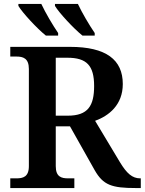

<svg xmlns="http://www.w3.org/2000/svg" viewBox="-20 -951 732 971"><path d="M397 -771H459V-784C431 -825 395 -886 374 -931H258V-921C279 -886 352 -807 397 -771ZM212 -771H274V-784C246 -825 210 -886 189 -931H73V-921C94 -886 167 -807 212 -771ZM32 0H356V-49H325C291 -49 262 -56 262 -111V-312H334L459 -90C502 -15 545 0 667 0H692V-49H689C649 -49 621 -74 587 -130L461 -340C530 -365 601 -420 601 -526C601 -649 517 -714 334 -714H32V-665H63C96 -665 126 -657 126 -602V-111C126 -56 96 -49 63 -49H32ZM323 -366H262V-659H321C419 -659 456 -619 456 -516C456 -416 425 -366 323 -366Z"/></svg>

Font: Noto Serif SemiBold
Style: Regular
Weight: 600
Designer: Monotype Design Team
Foundry: Monotype Imaging Inc.
Version: Version 2.013